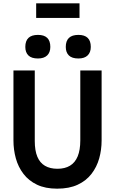

<svg xmlns="http://www.w3.org/2000/svg" viewBox="-20 -1123 691 1153"><path d="M132 -841.2Q132 -913.5 208 -913.5Q282.2 -913.5 282.2 -841.2Q282.2 -808.5 263.2 -790.1Q244.2 -771.8 208 -771.8Q169 -771.8 150.5 -790.1Q132 -808.5 132 -841.2ZM375 -841.2Q375 -913.5 451 -913.5Q525.2 -913.5 525.2 -841.2Q525.2 -808.5 506.2 -790.1Q487.2 -771.8 451 -771.8Q412 -771.8 393.5 -790.1Q375 -808.5 375 -841.2ZM197.2 -1103H457.5V-1015.5H197.2ZM60.8 -279.5V-700H188.8V-276.2Q188.8 -219.2 204.1 -182.2Q219.5 -145.2 250 -127.4Q280.5 -109.5 325 -109.5Q369.8 -109.5 400.2 -127.9Q430.8 -146.2 446.5 -184.1Q462.2 -222 462.2 -280.2V-700H590.2V-279.5Q590.2 -223.8 575.8 -171.9Q561.2 -120 529.4 -78.8Q497.5 -37.5 446.6 -13.8Q395.8 10 323 10Q252.2 10 202.4 -13.8Q152.5 -37.5 121 -78.8Q89.5 -120 75.1 -171.9Q60.8 -223.8 60.8 -279.5Z"/></svg>

Font: Haskoy
Style: Regular
Weight: 400
Designer: Ertekin Erdin
Foundry: Ertekin Erdin
Version: Version 1.500